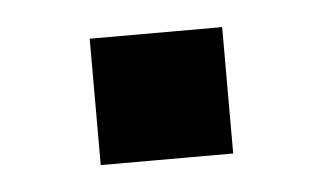

<svg xmlns="http://www.w3.org/2000/svg" viewBox="-27 -167 338 201"><g transform="rotate(-5 142.0 -66.5)"><path d="M211.6 0V-132.8H72.4V0Z"/></g></svg>

Font: Riot Sans 2.0
Style: Bold
Weight: 600
Designer: Rasmus Andersson
Foundry: rsms
Version: Version 3.006;hotconv 1.0.109;makeotfexe 2.5.65596